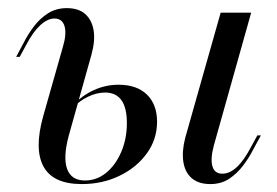

<svg xmlns="http://www.w3.org/2000/svg" viewBox="-20 -446 688 477"><path d="M502.4 11.3Q473.4 11.3 456.5 -3.2Q439.5 -17.7 435.5 -44Q431.5 -70.2 440.3 -104L528.2 -414.5H604L511.3 -84.7Q502.4 -51.6 507.7 -33.1Q512.9 -14.5 532.3 -14.5Q550.8 -14.5 568.5 -31Q586.3 -47.6 604 -81.5L619.4 -109.7H628.2L609.7 -75.8Q599.2 -54.8 584.3 -35.1Q569.4 -15.3 549.6 -2Q529.8 11.3 502.4 11.3ZM183.1 11.3Q112.1 11.3 88.3 -31.9Q64.5 -75 87.1 -156.5L136.3 -329.8Q146 -362.1 140.3 -381Q134.7 -400 115.3 -400Q98.4 -400 80.2 -383.5Q62.1 -366.9 45.2 -334.7L29 -304.8H20.2L38.7 -339.5Q49.2 -360.5 64.1 -380.2Q79 -400 99.2 -412.9Q119.4 -425.8 146 -425.8Q175 -425.8 191.5 -411.3Q208.1 -396.8 212.5 -371Q216.9 -345.2 207.3 -310.5L150.8 -108.9Q136.3 -54.8 146.8 -26.2Q157.3 2.4 191.1 2.4Q220.2 2.4 243.5 -16.5Q266.9 -35.5 281 -68.1Q295.2 -100.8 295.2 -140.3Q295.2 -216.1 241.1 -216.1Q220.2 -216.1 198.4 -205.6Q176.6 -195.2 162.1 -178.2L162.9 -185.5Q183.9 -208.9 213.3 -222.2Q242.7 -235.5 274.2 -235.5Q320.2 -235.5 345.2 -210.9Q370.2 -186.3 370.2 -143.5Q370.2 -100 344.8 -64.9Q319.4 -29.8 277 -9.3Q234.7 11.3 183.1 11.3Z"/></svg>

Font: Playfair 144pt
Style: Italic
Weight: 400
Italic angle: -15.6°
Designer: Claus Eggers Sørensen
Foundry: Claus Eggers Sørensen
Version: Version 2.001;gftools[0.9.30]